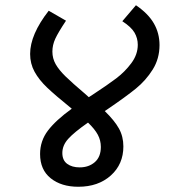

<svg xmlns="http://www.w3.org/2000/svg" viewBox="-20 -713 652 733"><path d="M389 -295 380 -289Q417 -253 434 -222.5Q451 -192 451 -154Q451 -86 403 -43Q355 0 279 0Q214 0 173.5 -32.5Q133 -65 133 -125Q133 -175 163 -214.5Q193 -254 254 -298Q191 -349 160 -378.5Q129 -408 112 -439Q95 -470 95 -507Q95 -581 166 -672L232 -634Q202 -589 191 -565Q180 -541 180 -516Q180 -490 192.5 -468Q205 -446 230 -421.5Q255 -397 308 -352L319 -342L333 -351Q391 -389 424 -414Q457 -439 481.5 -472Q506 -505 506 -542Q506 -567 493.5 -588.5Q481 -610 447 -632L499 -693Q546 -661 567.5 -623.5Q589 -586 589 -541Q589 -489 563 -447.5Q537 -406 499 -375Q461 -344 389 -295ZM316 -245Q263 -208 240.5 -183Q218 -158 218 -129Q218 -101 236.5 -87.5Q255 -74 284 -74Q319 -74 342 -94Q365 -114 365 -152Q365 -177 353.5 -198.5Q342 -220 316 -245Z"/></svg>

Font: FiraGO
Style: Italic
Weight: 400
Italic angle: -8°
Designer: bBox Type GmbH
Foundry: bBox Type GmbH
Version: Version 1.001